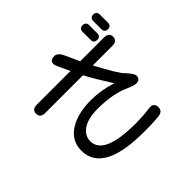

<svg xmlns="http://www.w3.org/2000/svg" viewBox="-180 -1042 1360 1360"><g transform="rotate(-45 500.0 -362.5)"><path d="M636.7 -531.2Q730.5 -354.5 759.8 -331.1Q804.7 -281.2 804.7 -261.7Q804.7 -222.7 764.6 -222.7Q741.2 -222.7 693.8 -244.6Q646.5 -266.6 583.5 -278.3Q520.5 -290 443.4 -290Q346.7 -290 295.4 -254.9Q244.1 -219.7 244.1 -164.1Q244.1 -25.4 560.5 -25.4Q632.8 -25.4 686.5 -33.2L713.9 -36.1Q756.8 -36.1 756.8 7.8Q756.8 37.1 730.5 47.9Q704.1 58.6 560.5 58.6Q355.5 58.6 253.9 3.4Q152.3 -51.8 152.3 -162.1Q152.3 -258.8 234.9 -313Q317.4 -367.2 455.1 -367.2Q553.7 -367.2 655.3 -334Q576.2 -458 538.1 -531.2H162.1Q110.4 -531.2 110.4 -574.2Q110.4 -615.2 162.1 -615.2H497.1Q446.3 -719.7 446.3 -733.4Q446.3 -771.5 490.2 -771.5Q525.4 -771.5 548.8 -715.8L594.7 -615.2H831.1Q882.8 -615.2 882.8 -573.2Q882.8 -531.2 831.1 -531.2H636.7ZM861.3 -749Q861.3 -784.2 893.6 -784.2Q926.8 -784.2 926.8 -749V-670.9Q926.8 -636.7 893.6 -636.7Q861.3 -636.7 861.3 -670.9V-749ZM753.9 -749Q753.9 -784.2 787.1 -784.2Q820.3 -784.2 820.3 -749V-670.9Q820.3 -636.7 787.1 -636.7Q753.9 -636.7 753.9 -670.9V-749Z"/></g></svg>

Font: jf-openhuninn-1.0
Style: Regular
Weight: 400
Designer: [Kosugi Maru]
      Designed by Motoya company      

      [Varela Round]
      Joe Prince(Latin component); Avraham Co
Foundry: justfont CO.,LTD.
Version: 1.0